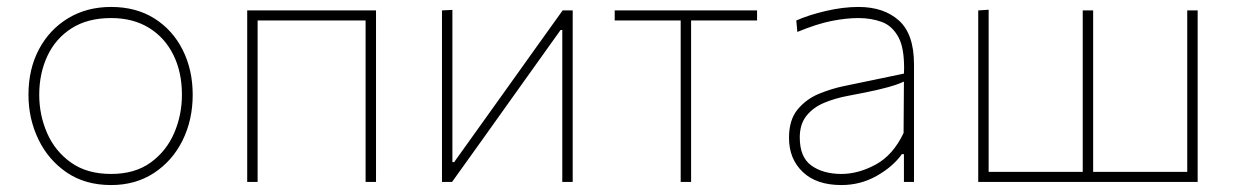

<svg xmlns="http://www.w3.org/2000/svg" viewBox="-20 -524 3564 553"><path d="M300 9Q225.5 9 172.2 -27.2Q119 -63.5 90.5 -122.8Q62 -182 62 -251Q62 -325 92.2 -382Q122.5 -439 176.2 -471.5Q230 -504 300 -504Q372 -504 424.8 -470.8Q477.5 -437.5 506.2 -380.2Q535 -323 535 -251Q535 -178.5 505.8 -119.5Q476.5 -60.5 423.5 -25.8Q370.5 9 300 9ZM300 -23Q368.5 -23 413.8 -55.8Q459 -88.5 481.5 -140.5Q504 -192.5 504 -251Q504 -316.5 479.2 -366.2Q454.5 -416 408.8 -444Q363 -472 300 -472Q232.5 -472 186.2 -442.5Q140 -413 116.5 -362.8Q93 -312.5 93 -251Q93 -192.5 115.8 -140.5Q138.5 -88.5 184.5 -55.8Q230.5 -23 300 -23Z M692 0V-494H1063V0H1033V-465H722V0Z M1253 0V-494L1283 -495.5V-57H1288L1425 -248.5Q1468.5 -309.5 1512.8 -371.5Q1557 -433.5 1600.5 -494H1629.5V0H1599.5V-437.5H1594.5L1458.5 -247Q1414.5 -185 1370.5 -123.5Q1326 -61.5 1282 0Z M1940.5 0V-465H1750.5V-494H2160.5V-465H1970.5V0Z M2403.5 9Q2331.5 9 2292 -28.8Q2252.5 -66.5 2252.5 -127Q2252.5 -179 2277.5 -209Q2302.5 -239 2339.2 -254Q2376 -269 2410.5 -276L2583.5 -312Q2584 -320.5 2584 -328.5Q2584 -385.5 2568.5 -415.5Q2550.5 -449.5 2519.8 -460.8Q2489 -472 2452.5 -472Q2418 -472 2375.8 -463.8Q2333.5 -455.5 2276.5 -432L2273.5 -465Q2309.5 -481 2359 -492.5Q2408.5 -504 2452.5 -504Q2525.5 -504 2569 -465Q2612.5 -426 2612.5 -339V0H2583.5V-80H2577.5Q2552 -44 2505.2 -17.5Q2458.5 9 2403.5 9ZM2403.5 -23Q2452.5 -23 2502.5 -50.2Q2552.5 -77.5 2582.5 -141L2583.5 -289Q2574 -284.5 2558 -279Q2542 -273.5 2510.5 -266Q2479 -258.5 2422.5 -248Q2385 -241 2353.5 -227.8Q2322 -214.5 2302.8 -190.5Q2283.5 -166.5 2283.5 -128Q2283.5 -71 2317.2 -47Q2351 -23 2403.5 -23Z M2797.5 0V-494L2827.5 -496V-29H3098.5V-494H3128.5V-29H3399.5V-494H3429.5V0Z"/></svg>

Font: Heraclito Thin
Style: Regular
Weight: 100
Designer: Kostas Bartsokas (font) & Cristiano Sobral (main changes)
Foundry: Kostas Bartsokas (font) & Cristiano Sobral (main changes)
Version: Version 1.00;July 8, 2020;FontCreator 13.0.0.2655 64-bit